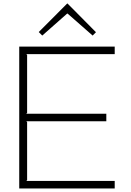

<svg xmlns="http://www.w3.org/2000/svg" viewBox="-20 -1076 745 1096"><path d="M634.8 -43V0H89.8V-810.1H634.8V-767.1H129.9L134.8 -762.2V-432.1L129.9 -426.8H586.9V-383.8H129.9L134.8 -378.9V-47.9L129.9 -43ZM366.2 -1055.2 527.8 -892.1 508.8 -873 365.2 -999 361.8 -997.1 221.2 -873 201.2 -893.1 363.8 -1056.2Z"/></svg>

Font: Sinkin Sans 200 X Light
Style: Regular
Weight: 200
Designer: Keith Bates
Foundry: K-Type
Version: Sinkin Sans (version 1.0)  by Keith Bates   •   © 2014   www